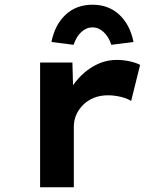

<svg xmlns="http://www.w3.org/2000/svg" viewBox="-20 -794 686 814"><path d="M150 0V-529H287L292 -344L257 -360Q270 -410 303.5 -451Q337 -492 381.5 -516Q426 -540 475 -540Q503 -540 530 -534Q557 -528 574 -519L536 -366Q519 -377 491.5 -383.5Q464 -390 438 -390Q404 -390 377.5 -379Q351 -368 332 -349Q313 -330 303 -306.5Q293 -283 293 -257V0ZM292 -604 198 -616Q213 -690 258.5 -732Q304 -774 372 -774Q440 -774 485.5 -732Q531 -690 546 -616L452 -604Q441 -638 419.5 -658Q398 -678 372 -678Q346 -678 324.5 -658Q303 -638 292 -604Z"/></svg>

Font: Lexend Giga SemiBold
Style: Regular
Weight: 600
Designer: Bonnie Shaver-Troup, Thomas Jockin
Foundry: Lexend
Version: Version 1.007